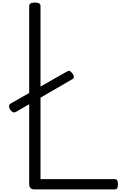

<svg xmlns="http://www.w3.org/2000/svg" viewBox="-20 -1473 975 1493"><path d="M251 0Q207 0 207 -40V-1426Q207 -1440 218 -1446.5Q229 -1453 251 -1453Q273 -1453 284 -1446.5Q295 -1440 295 -1426V-80H870Q885 -80 891 -71.5Q897 -63 897 -40Q897 -18 891 -9Q885 0 870 0ZM106 -604Q92 -596 80.5 -601Q69 -606 58 -621Q51 -634 50.5 -647.5Q50 -661 63 -668L499 -916Q513 -924 522 -921Q531 -918 543 -902Q566 -871 542 -857Z"/></svg>

Font: Playwrite ID
Style: Regular
Weight: 400
Designer: Veronika Burian, José Scaglione
Foundry: TypeTogether
Version: Version 1.002